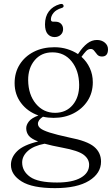

<svg xmlns="http://www.w3.org/2000/svg" viewBox="-20 -719 578 992"><path d="M338 -8.5Q430 9 466 39Q502 69 502 116Q502 176.5 440.2 214.8Q378.5 253 264 253Q147 253 91.8 218.5Q36.5 184 36.5 133Q36.5 93.5 68.8 61.8Q101 30 177 12Q141 -2 128.2 -18.5Q115.5 -35 115.5 -56.5Q115.5 -73.5 129 -91.2Q142.5 -109 178.5 -122.5Q122.5 -142 89 -186.5Q55.5 -231 55.5 -289.5Q55.5 -344 81.8 -385.8Q108 -427.5 154.2 -451.2Q200.5 -475 261 -475Q296.5 -475 327.2 -465.5Q358 -456 383 -439.5L386.5 -444.5Q407.5 -476.5 430.8 -494.5Q454 -512.5 481 -512.5Q505 -512.5 521.5 -498.8Q538 -485 538 -464.5Q538 -427 507 -427Q491 -427 482.5 -436.8Q474 -446.5 467 -456.2Q460 -466 449 -466Q435.5 -466 425 -455Q414.5 -444 401 -425.5Q428.5 -401 444 -367.2Q459.5 -333.5 459.5 -294Q459.5 -240 432.8 -198.5Q406 -157 360.2 -133.5Q314.5 -110 257 -110Q228.5 -110 202 -116Q176 -99 176 -79.5Q176 -66.5 188.8 -56Q201.5 -45.5 236.5 -34.2Q271.5 -23 338 -8.5ZM250 -448.5Q193.5 -448.5 159.2 -407.8Q125 -367 125.5 -304.5Q126.5 -229.5 165.5 -182.8Q204.5 -136 265 -136Q322 -136.5 355.8 -176.8Q389.5 -217 389 -281Q388 -355 350 -402Q312 -449 250 -448.5ZM94.5 120.5Q94.5 165.5 135.5 194.8Q176.5 224 274.5 224Q354.5 224 397.5 199.2Q440.5 174.5 440.5 132.5Q440.5 102 412 80.5Q383.5 59 302.5 44Q246.5 33.5 210.5 23.5Q153 34.5 123.8 61Q94.5 87.5 94.5 120.5ZM265.5 -607Q285 -607 295.5 -596Q306 -585 306 -568.5Q306 -550.5 293.5 -539Q281 -527.5 262 -527.5Q240 -527.5 226.2 -543.5Q212.5 -559.5 212.5 -593Q212.5 -633.5 232.5 -660.2Q252.5 -687 289.5 -697.5Q304.5 -701.5 308 -691.5Q311.5 -681 298 -677.5Q270.5 -669.5 256.8 -652.8Q243 -636 243 -618.5Q243 -607 254.5 -607Z"/></svg>

Font: Fraunces 9pt S000 Light
Style: Regular
Weight: 300
Version: Version 1.000; ttfautohint (v1.8.3)